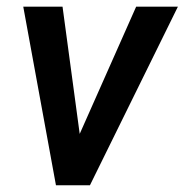

<svg xmlns="http://www.w3.org/2000/svg" viewBox="-20 -548 546 568"><path d="M165 -528.3H48.8L145.5 0H246.1L506.3 -528.3H382.8L215.8 -151.9Z"/></svg>

Font: Roboto Medium
Style: Italic
Weight: 500
Italic angle: -12°
Designer: Google
Version: Version 2.137; 2017